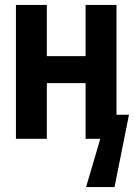

<svg xmlns="http://www.w3.org/2000/svg" viewBox="-20 -566 546 783"><path d="M45 0V-546H171V-337H329V-546H455V-98H506L447 197H331L389 0H329V-227H171V0Z"/></svg>

Font: Noto Sans Mono ExtraCondensed
Style: Bold
Weight: 700
Width: 2
Designer: Monotype Design Team
Foundry: Monotype Imaging Inc.
Version: Version 2.014